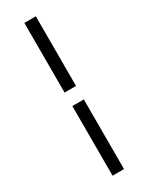

<svg xmlns="http://www.w3.org/2000/svg" viewBox="-234 -740 762 986"><g transform="rotate(-30 147.0 -247.0)"><path d="M181 -287H113V-700H181ZM113 206V-207H181V206Z"/></g></svg>

Font: Red Hat Text
Style: Regular
Weight: 400
Designer: Pentagram / MCKL
Foundry: Pentagram / MCKL
Version: Version 1.005; Red Hat Text